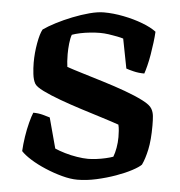

<svg xmlns="http://www.w3.org/2000/svg" viewBox="-52 -769 768 818"><g transform="rotate(5 332.0 -360.0)"><path d="M308.5 0Q279 0 242.8 -9.8Q206.5 -19.5 170.5 -34.8Q134.5 -50 106.2 -67.8Q78 -85.5 64 -101Q65.5 -130 70.5 -162.8Q75.5 -195.5 83 -224.2Q90.5 -253 97 -268Q118 -268 138 -262.8Q158 -257.5 168.5 -254L203.5 -124Q221.5 -116 246.8 -108.5Q272 -101 298.8 -96.8Q325.5 -92.5 346 -92.5Q361.5 -92.5 381.8 -95Q402 -97.5 421.5 -102Q441 -106.5 453 -111Q459.5 -127.5 463.5 -150.2Q467.5 -173 467.5 -196Q467.5 -207.5 466.5 -222.8Q465.5 -238 462.5 -249Q434 -259 390.8 -272.5Q347.5 -286 299.5 -301.2Q251.5 -316.5 207.8 -332.5Q164 -348.5 133 -363.8Q102 -379 94.5 -392Q86 -407 83 -432.2Q80 -457.5 80 -481Q80 -522.5 87.5 -564.2Q95 -606 105.5 -624.5Q126.5 -639.5 158.5 -656Q190.5 -672.5 227 -687Q263.5 -701.5 298.5 -710.8Q333.5 -720 359.5 -720Q400.5 -720 444.5 -711.2Q488.5 -702.5 526 -688.2Q563.5 -674 585.5 -657Q584.5 -636.5 581.2 -610.5Q578 -584.5 573.5 -558Q569 -531.5 563.5 -509.8Q558 -488 553.5 -475.5Q529 -475.5 507.5 -480.8Q486 -486 475.5 -490L451 -616Q442 -619 424.8 -622.5Q407.5 -626 387.8 -628.8Q368 -631.5 351 -631.5Q331.5 -631.5 309.2 -629.2Q287 -627 266.8 -622.8Q246.5 -618.5 231.5 -613Q226 -598.5 223.5 -575Q221 -551.5 221 -529.5Q221 -514 222 -498.8Q223 -483.5 224.5 -475Q249 -466.5 291 -453.8Q333 -441 382 -426Q431 -411 476.5 -394.5Q522 -378 555 -361.2Q588 -344.5 596.5 -328.5Q604 -315.5 605.8 -298.5Q607.5 -281.5 607.5 -257Q607.5 -195.5 598.8 -154.8Q590 -114 577.5 -88Q567 -77 539 -62Q511 -47 472 -33Q433 -19 390.2 -9.5Q347.5 0 308.5 0Z"/></g></svg>

Font: Texturina Medium
Style: Regular
Weight: 500
Designer: Guillermo Torres Carreño
Foundry: Omnibus-Type
Version: Version 1.003